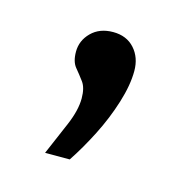

<svg xmlns="http://www.w3.org/2000/svg" viewBox="-50 -132 307 316"><g transform="rotate(15 104.0 26.5)"><path d="M51 137Q64 107 75 81Q86 55 86 35Q86 17 79 7.5Q72 -2 64.5 -11Q57 -20 57 -37Q57 -56 71 -70Q85 -84 108 -84Q131 -84 144.5 -69Q158 -54 158 -31Q158 -7 148.5 23.5Q139 54 124 83.5Q109 113 93 137Z"/></g></svg>

Font: Alumni Sans SemiBold
Style: Regular
Weight: 600
Designer: Robert E. Leuschke
Foundry: Robert E. Leuschke
Version: Version 1.018